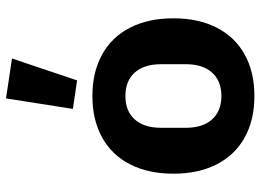

<svg xmlns="http://www.w3.org/2000/svg" viewBox="-134 -722 868 640"><g transform="rotate(-90 300.0 -402.0)"><path d="M41 -258Q41 -341 72 -402Q103 -463 161.5 -495.5Q220 -528 300 -528Q380 -528 438.5 -495.5Q497 -463 528 -402Q559 -341 559 -258Q559 -175 528 -114Q497 -53 438.5 -20.5Q380 12 300 12Q220 12 161.5 -20.5Q103 -53 72 -114Q41 -175 41 -258ZM406 -217V-299Q406 -356 378 -387Q350 -418 300 -418Q250 -418 222 -387Q194 -356 194 -299V-217Q194 -160 222 -129Q250 -98 300 -98Q350 -98 378 -129Q406 -160 406 -217ZM257 -593 292 -816 425 -796 352 -579Z"/></g></svg>

Font: iA Writer Quattro V
Style: Regular
Weight: 400
Designer: Mike Abbink, Paul van der Laan, Pieter van Rosmalen, Oliver Reichenstein
Foundry: Information Architects Inc.
Version: Version 2.000